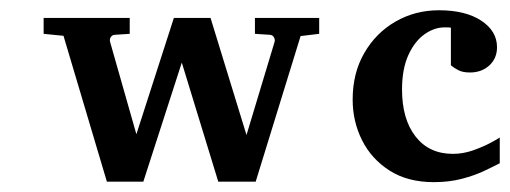

<svg xmlns="http://www.w3.org/2000/svg" viewBox="-20 -361 1004 378"><path d="M608.4 -294.4 571.8 -290 483.4 -3.4H409.7L337.9 -237.8L262.2 -3.4H190.4L105 -290.5L65.9 -294.4V-325.7H235.4V-294.4L206.5 -292.5Q201.2 -292.5 198.2 -288.1Q195.3 -283.7 196.8 -278.3L248.5 -96.7L322.3 -325.7H394.5L465.3 -95.2L520.5 -278.3Q522 -282.7 519.3 -287.6Q516.6 -292.5 510.7 -292.5L481.9 -294.4V-325.7H608.4Z M963.9 -39.6Q952.6 -33.7 933.6 -24.7Q914.6 -15.6 889.4 -9Q864.3 -2.4 834 -2.4Q782.7 -2.4 747.1 -25.1Q711.4 -47.9 692.9 -84.7Q674.3 -121.6 674.3 -165Q674.3 -217.3 697.3 -256.8Q720.2 -296.4 758.8 -318.6Q797.4 -340.8 844.2 -340.8Q896.5 -340.8 927.5 -320.3Q958.5 -299.8 958.5 -268.1Q958.5 -246.1 943.4 -232.2Q928.2 -218.3 905.3 -218.3Q891.1 -218.3 882.6 -222.7Q874 -227.1 867.7 -232.4V-306.6Q864.3 -307.1 861.3 -307.1H855Q835 -307.1 815.7 -293.5Q796.4 -279.8 783.9 -252.4Q771.5 -225.1 771.5 -184.6Q771.5 -126.5 798.1 -92.3Q824.7 -58.1 871.6 -58.1Q891.6 -58.1 911.1 -64.9Q930.7 -71.8 945.3 -79.6Q960 -87.4 963.9 -90.3Z"/></svg>

Font: MANDARAM
Style: Book
Weight: 400
Designer: CLT@C-DIT
Version: Version 1.28